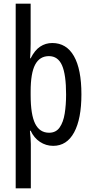

<svg xmlns="http://www.w3.org/2000/svg" viewBox="-20 -780 502 1040"><path d="M421 -269Q421 -136 381.5 -63Q342 10 268 10Q229 10 196.5 -11.5Q164 -33 146 -72H142Q144 -51 145.5 -33Q147 -15 147 0V240H65V-760H146V-544Q146 -505 143 -464H146Q168 -508 197.5 -527.5Q227 -547 263 -547Q340 -547 380.5 -476Q421 -405 421 -269ZM338 -268Q338 -376 316 -426Q294 -476 245 -476Q195 -476 170.5 -430Q146 -384 146 -285V-265Q146 -159 170.5 -110Q195 -61 246 -61Q283 -61 303 -89.5Q323 -118 330.5 -165Q338 -212 338 -268Z"/></svg>

Font: Noto Sans Hebrew ExtraCondensed
Style: Regular
Weight: 400
Width: 2
Designer: Monotype Design Team
Foundry: Monotype Imaging Inc.
Version: Version 2.004; ttfautohint (v1.8.4.7-5d5b)